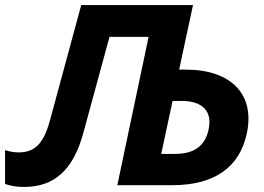

<svg xmlns="http://www.w3.org/2000/svg" viewBox="-60 -734 1048 761"><path d="M35 7C155 7 230 -60 270 -206L374 -588H529L405 0H623C789 0 889 -70 918 -204C952 -360 856 -458 677 -458H650L705 -714H262L138 -257C113 -165 78 -130 14 -130C-4 -130 -22 -133 -40 -139V-5C-18 3 7 7 35 7ZM579 -124 624 -334H659C742 -334 782 -294 767 -222C754 -157 711 -124 634 -124Z"/></svg>

Font: Noto Sans
Style: Bold Italic
Weight: 700
Italic angle: -12°
Designer: Monotype Design Team
Foundry: Monotype Imaging Inc.
Version: Version 2.013